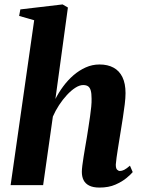

<svg xmlns="http://www.w3.org/2000/svg" viewBox="-20 -837 644 868"><path d="M429.5 11Q401 11 383.2 2Q365.5 -7 357.8 -22.8Q350 -38.5 350 -60Q350 -70.5 352.2 -88.5Q354.5 -106.5 358 -128.8Q361.5 -151 365.5 -174.2Q369.5 -197.5 373 -218Q376.5 -240.5 380.2 -264.2Q384 -288 387.2 -311Q390.5 -334 392.5 -354.8Q394.5 -375.5 394 -391.5Q394 -414.5 390.2 -427.8Q386.5 -441 378.2 -446.8Q370 -452.5 356 -452.5Q339.5 -452.5 320.5 -440.2Q301.5 -428 282.5 -407.5Q263.5 -387 247 -361.8Q230.5 -336.5 219 -310L175 0H28L134.5 -745.5L66.5 -765L72 -794.5L263 -817L287 -803L230.5 -389.5Q245 -418.5 265.8 -446.5Q286.5 -474.5 312.2 -496.8Q338 -519 367.5 -532.2Q397 -545.5 430 -545.5Q467 -545.5 493.2 -531.2Q519.5 -517 533.5 -488.2Q547.5 -459.5 547.5 -416Q547.5 -395 544 -365.8Q540.5 -336.5 535.5 -305Q530.5 -273.5 526 -245.5Q523 -226.5 519.5 -205.2Q516 -184 512.8 -163.5Q509.5 -143 507 -124.8Q504.5 -106.5 503.5 -93Q503.5 -75.5 509.5 -69.8Q515.5 -64 522 -64Q531 -64 541.5 -69.2Q552 -74.5 567.5 -88L580 -59Q572 -49 552.2 -32.5Q532.5 -16 502 -2.5Q471.5 11 429.5 11Z"/></svg>

Font: Merriweather 72pt ExtraBold
Style: Italic
Weight: 800
Italic angle: -7.8°
Version: Version 2.101